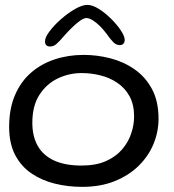

<svg xmlns="http://www.w3.org/2000/svg" viewBox="-20 -720 696 766"><path d="M307.5 25.5Q250.5 25.5 198.2 12.5Q146 -0.5 105 -28.5Q64 -56.5 40.2 -102.2Q16.5 -148 16.5 -214Q16.5 -286.5 39.8 -340.5Q63 -394.5 103.8 -430Q144.5 -465.5 198.5 -483.2Q252.5 -501 313.5 -501Q368 -501 421 -487.2Q474 -473.5 517.2 -443.2Q560.5 -413 586.5 -364.5Q612.5 -316 612.5 -246Q612.5 -195 592.8 -146.5Q573 -98 534.2 -59.5Q495.5 -21 438.8 2.2Q382 25.5 307.5 25.5ZM305 -59.5Q362.5 -59.5 402.5 -77.2Q442.5 -95 467.2 -124Q492 -153 503.5 -187.5Q515 -222 515 -255.5Q515 -303 496.8 -336Q478.5 -369 448.2 -389.5Q418 -410 381 -419.2Q344 -428.5 305.5 -428.5Q255 -428.5 210 -406.8Q165 -385 137 -341.2Q109 -297.5 109 -230Q109 -175.5 131 -137.2Q153 -99 196.8 -79.2Q240.5 -59.5 305 -59.5ZM180 -534.5Q159.5 -534.5 159.5 -555.5Q159.5 -570.5 177.5 -594.8Q195.5 -619 223 -643.2Q250.5 -667.5 279.2 -684Q308 -700.5 328.5 -700.5Q348.5 -700.5 373.8 -684.8Q399 -669 422.8 -645.5Q446.5 -622 462 -598.8Q477.5 -575.5 477.5 -561Q477.5 -551 472.2 -545.5Q467 -540 458.5 -540Q444 -540 432.8 -551Q421.5 -562 404.5 -586Q393 -601.5 378.8 -615.8Q364.5 -630 350.2 -639Q336 -648 324.5 -648Q314.5 -648 299 -637Q283.5 -626 266.8 -609.5Q250 -593 235 -576Q216 -553.5 204.5 -544Q193 -534.5 180 -534.5Z"/></svg>

Font: Gluten Thin Light
Style: Regular
Weight: 300
Version: Version 1.300